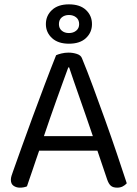

<svg xmlns="http://www.w3.org/2000/svg" viewBox="-20 -855 632 883"><path d="M428 -162H160Q153 -142 145 -118.5Q137 -95 129.5 -72.5Q122 -50 115 -30.5Q108 -11 104 2Q90 8 71 8Q55 8 42.5 -0.5Q30 -9 30 -28Q30 -37 33 -46.5Q36 -56 40 -67Q55 -109 78.5 -175Q102 -241 129.5 -315.5Q157 -390 185.5 -465.5Q214 -541 238 -601Q246 -605 262 -609Q278 -613 295 -613Q315 -613 333.5 -607Q352 -601 357 -587Q381 -529 408.5 -454.5Q436 -380 464 -302Q492 -224 517.5 -148.5Q543 -73 563 -12Q555 -3 544 2.5Q533 8 519 8Q500 8 490 -0.5Q480 -9 473 -29ZM294 -545Q283 -515 269 -476.5Q255 -438 240 -396Q225 -354 210 -311Q195 -268 182 -229H407Q392 -274 376 -319.5Q360 -365 345.5 -407Q331 -449 318.5 -484.5Q306 -520 298 -545ZM191 -744Q191 -783 219 -809Q247 -835 297 -835Q348 -835 375.5 -809Q403 -783 403 -744Q403 -706 375.5 -680Q348 -654 297 -654Q247 -654 219 -680Q191 -706 191 -744ZM251 -744Q251 -725 264 -714Q277 -703 297 -703Q317 -703 330.5 -714Q344 -725 344 -744Q344 -764 330.5 -775Q317 -786 297 -786Q277 -786 264 -775Q251 -764 251 -744Z"/></svg>

Font: Baloo Chettan 2
Style: Regular
Weight: 400
Designer: Maithili Shingre, Unnati Kotecha and Ek Type
Foundry: Ek Type
Version: Version 1.640;hotconv 1.0.111;makeotfexe 2.5.65597; ttfautoh